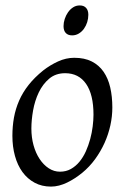

<svg xmlns="http://www.w3.org/2000/svg" viewBox="-20 -671 462 711"><path d="M326.2 -246.1Q326.2 -320.8 298.8 -360.4Q271.5 -399.9 221.2 -399.9Q186 -399.9 162.1 -379.6Q138.2 -359.4 123.5 -328.6Q108.9 -297.9 102.5 -262Q96.2 -226.1 96.2 -194.8Q96.2 -162.1 104.2 -133.1Q112.3 -104 126.7 -82.3Q141.1 -60.5 160.4 -47.9Q179.7 -35.2 202.1 -35.2Q224.6 -35.2 242.4 -45.2Q260.3 -55.2 274.2 -72Q288.1 -88.9 297.9 -110.6Q307.6 -132.3 314 -155.8Q320.3 -179.2 323.2 -202.6Q326.2 -226.1 326.2 -246.1ZM396 -272.9Q396 -240.2 388.7 -206.8Q381.3 -173.3 367.2 -141.8Q353 -110.4 332.3 -81.8Q311.5 -53.2 284.2 -30.8Q271.5 -20.5 257.3 -11.2Q243.2 -2 228.5 5.1Q213.9 12.2 198.7 16.1Q183.6 20 168.9 20Q134.8 20 108.2 5.6Q81.5 -8.8 63.2 -33.9Q44.9 -59.1 35.4 -93.5Q25.9 -127.9 25.9 -168Q25.9 -203.1 31.7 -235.6Q37.6 -268.1 50.8 -298.3Q64 -328.6 85.9 -356.4Q107.9 -384.3 140.1 -410.2Q165 -429.7 194.8 -443.4Q224.6 -457 254.9 -457Q293 -457 319.8 -443.4Q346.7 -429.7 363.5 -405.3Q380.4 -380.9 388.2 -347.2Q396 -313.5 396 -272.9ZM307.1 -616.2Q307.1 -602.5 303 -589.1Q298.8 -575.7 291 -564.7Q283.2 -553.7 272 -546.9Q260.7 -540 247.1 -540Q231.9 -540 223.6 -548.8Q215.3 -557.6 215.3 -574.2Q215.3 -587.4 219.7 -600.8Q224.1 -614.3 231.9 -625.5Q239.7 -636.7 250.7 -643.8Q261.7 -650.9 275.4 -650.9Q290.5 -650.9 298.8 -641.8Q307.1 -632.8 307.1 -616.2Z"/></svg>

Font: Gentium Plus APac
Style: Italic
Weight: 400
Italic angle: -8°
Designer: J. Victor Gaultney, Annie Olsen, Iska Routamaa, Becca Hirsbrunner
Foundry: SIL International
Version: Version 5.000